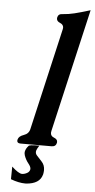

<svg xmlns="http://www.w3.org/2000/svg" viewBox="-62 -765 504 1021"><g transform="rotate(5 189.5 -255.0)"><path d="M112.8 19.5Q114.3 12.2 170.4 12.2Q157.2 33.2 155.8 40.5Q152.8 54.2 161.6 64.5Q172.9 77.6 188.5 93.8Q206.5 112.3 206.5 139.6Q206.5 149.9 204.1 161.6L203.1 165Q189.5 213.9 118.2 219.2H112.8Q78.6 219.2 35.6 203.1L36.6 135.7Q73.7 169.9 91.3 169.9Q104.5 169.9 118.7 162.1Q130.4 155.8 133.3 143.6Q133.8 141.6 133.8 139.2Q133.8 127.9 121.1 112.3Q106 93.8 98.1 70.8Q94.2 59.6 96.7 47.9Q100.6 32.7 112.8 19.5ZM227.5 -71.3Q226.6 -65.9 226.1 -61.5Q226.1 -43.9 244.1 -37.1Q263.2 -29.8 262.7 -15.6Q262.7 -13.2 262.2 -10.3Q257.8 9.8 235.4 9.8H69.8Q51.3 9.8 51.3 -3.9Q51.3 -6.8 52.2 -10.3Q56.6 -28.3 83 -37.1Q109.4 -45.9 115.2 -71.3L240.2 -613.8Q241.2 -618.7 241.7 -623Q241.7 -640.1 223.6 -647.5Q205.1 -654.8 205.1 -669.4Q205.1 -672.4 205.6 -675.3Q210 -695.3 232.4 -695.3Q263.7 -697.3 295.4 -705.1Q327.6 -712.9 379.4 -729Z"/></g></svg>

Font: Caudex
Style: Bold
Weight: 700
Italic angle: -13°
Version: Version 1.04